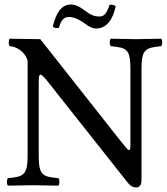

<svg xmlns="http://www.w3.org/2000/svg" viewBox="-20 -818 739 848"><path d="M417 -745C398 -745 381 -752 365 -764C345 -778 323 -798 293 -798C250 -798 227 -759 213 -700C219 -694 229 -693 240 -695C250 -728 260 -743 286 -743C303 -743 322 -735 340 -724C361 -710 382 -692 404 -692C450 -692 479 -731 491 -791C485 -795 475 -798 464 -797C450 -755 439 -745 417 -745ZM556 -512V-185C556 -166 556 -155 549 -155C545 -155 530 -173 501 -210L158 -645L23 -647C17 -641 17 -620 23 -614C66 -611 96 -576 102 -550V-133C102 -44 85 -38 15 -31C9 -25 9 -4 15 2C58 1 103.4 0 127 0C150.1 0 196 1 238 2C244 -4 244 -25 238 -31C168 -38 151 -42 151 -133V-439C151 -473 151 -488 159 -488C165 -488 176 -477 193 -455L542 -14C553 1 566 10 582 10C596 10 605 -2 605 -21V-512C605 -601 622 -607 692 -614C698 -620 698 -641 692 -647C651 -646 603.7 -645 580 -645C558.7 -645 513 -646 469 -647C463 -641 463 -620 469 -614C539 -607 556 -603 556 -512Z"/></svg>

Font: Libertinus Serif
Style: Regular
Weight: 400
Designer: Philipp H. Poll
Foundry: Khaled Hosny
Version: Version 6.2